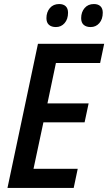

<svg xmlns="http://www.w3.org/2000/svg" viewBox="-20 -931 536 951"><path d="M168 -714H496L476 -619H257L215 -419H419L399 -325H195L146 -95H365L345 0H17ZM210 -841Q210 -871 227 -891Q244 -911 273 -911Q294 -911 305.5 -900Q317 -889 317 -868Q317 -836 300 -816.5Q283 -797 257 -797Q235 -797 222.5 -808Q210 -819 210 -841ZM382 -841Q382 -871 399 -891Q416 -911 445 -911Q466 -911 477.5 -900Q489 -889 489 -868Q489 -836 472 -816.5Q455 -797 429 -797Q407 -797 394.5 -808Q382 -819 382 -841Z"/></svg>

Font: Noto Sans UI NarrowMedium
Style: Italic
Weight: 500
Width: 4
Italic angle: -12°
Designer: Monotype Design Team
Foundry: Monotype Imaging Inc.
Version: Version 1.001